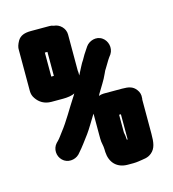

<svg xmlns="http://www.w3.org/2000/svg" viewBox="-111 -776 841 935"><g transform="rotate(-15 309.5 -308.5)"><path d="M418 67H447C456 67 464 66 472 65C501 60 520 61 540 44C564 24 568 -5 568 -49V-221C569 -224 569 -226 569 -229C571 -245 567 -259 557 -272C541 -293 521 -298 487 -298H394C385 -298 377 -296 369 -293C371 -296 373 -300 374 -303C393 -336 409 -357 424 -391C429 -402 432 -409 435 -412C445 -427 455 -447 466 -462L475 -474C494 -504 482 -541 459 -557C430 -578 392 -564 376 -541L368 -529C358 -515 347 -497 339 -482C329 -469 313 -434 302 -414V-432C301 -435 301 -438 301 -441V-621C301 -652 275 -678 245 -680C238 -683 231 -684 224 -684H131C98 -684 76 -676 63 -654C54 -638 49 -623 50 -610V-403C50 -389 54 -376 62 -365C78 -341 103 -325 138 -325H197C218 -325 242 -328 256 -336C253 -330 249 -324 245 -318C214 -271 183 -214 149 -171C137 -156 131 -145 119 -133L111 -125C89 -101 91 -63 114 -41C137 -18 176 -21 198 -43L205 -51C225 -73 246 -103 265 -128C280 -148 304 -190 318 -212C319 -213 320 -215 321 -216V-107C321 -96 321 -85 322 -75C326 -57 328 -41 328 -21C331 32 363 67 418 67ZM445 -52C444 -67 443 -76 440 -90V-179H449V-52ZM182 -565V-444H169V-565Z"/></g></svg>

Font: Electronic
Style: Nord
Weight: 900
Version: Version 1.011